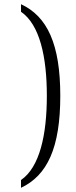

<svg xmlns="http://www.w3.org/2000/svg" viewBox="-20 -772 362 914"><path d="M80 122C205 63 267 -68 267 -316C267 -562 205 -694 80 -752V-716C169 -655 203 -502 203 -316C203 -130 169 24 80 85Z"/></svg>

Font: Noto Serif Devanagari ExtraCondensed Light
Style: Regular
Weight: 300
Width: 2
Designer: Universal Thirst, Indian Type Foundry and the Monotype Design Team
Foundry: Monotype Imaging Inc.
Version: Version 2.004